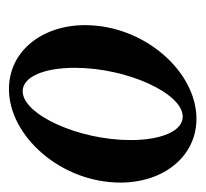

<svg xmlns="http://www.w3.org/2000/svg" viewBox="-35 -401 440 410"><g transform="rotate(90 185.0 -196.0)"><path d="M233.6 -395.5C133.3 -395.5 33.7 -284.7 33.7 -157.5C33.7 -65.2 89.8 4.9 170.2 4.9C270.5 4.9 369.9 -106 369.9 -233.2C369.9 -325.4 314 -395.5 233.6 -395.5ZM174.8 -24.4C143.8 -24.4 124.8 -70.6 124.8 -135.5C124.8 -247.6 179.4 -366.2 229 -366.2C260 -366.2 279.1 -320.1 279.1 -255.1C279.1 -143.1 224.4 -24.4 174.8 -24.4Z"/></g></svg>

Font: RisaltypS01
Style: Medium
Weight: 500
Italic angle: -9°
Designer: gluk
Foundry: gluk
Version: Version 0.24